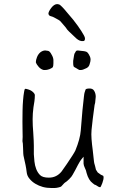

<svg xmlns="http://www.w3.org/2000/svg" viewBox="-20 -904 599 939"><path d="M390.6 -433.6 391.6 -439.5V-441.4Q391.6 -446.3 398.4 -465.8Q400.4 -470.7 417 -471.2Q433.6 -471.7 440.4 -460Q448.2 -447.3 448.2 -430.7Q446.3 -411.1 445.3 -401.4Q444.3 -395.5 442.4 -389.6V-388.7Q441.4 -381.8 440.4 -374Q439.5 -366.2 433.6 -322.3Q429.7 -293 427.7 -268.6Q425.8 -248 427.7 -223.6Q429.7 -197.3 433.6 -168.9Q438.5 -125 439.5 -115.2Q439.5 -109.4 445.3 -90.8Q447.3 -81.1 449.2 -74.2L458 -60.5L471.7 -50.8L472.7 -49.8Q477.5 -47.9 483.4 -44.9Q485.4 -44.9 486.3 -40Q487.3 -35.2 485.4 -25.4Q484.4 -22.5 480.5 -8.8Q476.6 1 475.6 2.9Q473.6 6.8 471.7 10.7L468.8 11.7Q461.9 10.7 453.1 3.9Q447.3 0 442.4 -1Q438.5 -3.9 433.6 -7.8Q413.1 -22.5 403.3 -58.6Q401.4 -66.4 400.4 -70.3Q396.5 -79.1 394.5 -84Q392.6 -88.9 390.6 -93.8Q389.6 -98.6 388.7 -103.5Q388.7 -108.4 388.7 -118.2V-137.7L376 -122.1Q372.1 -117.2 361.3 -97.7Q355.5 -85.9 348.6 -73.2Q341.8 -59.6 335 -48.8Q329.1 -38.1 320.3 -30.3L319.3 -28.3L315.4 -25.4L311.5 -21.5L306.6 -17.6L304.7 -15.6Q297.9 -11.7 293.9 -7.8L282.2 4.9Q280.3 5.9 278.3 8.8Q269.5 12.7 256.8 14.6Q252 15.6 233.4 15.6Q209 15.6 189.5 10.3Q169.9 4.9 152.8 -5.4Q135.7 -15.6 124 -30.3Q112.3 -43.9 110.4 -62.5Q108.4 -80.1 105 -96.7Q101.6 -113.3 97.7 -129.9Q93.8 -145.5 93.8 -153.3Q93.8 -167 92.8 -180.7Q91.8 -190.4 91.8 -200.2V-201.2Q90.8 -208 89.8 -213.9Q89.8 -222.7 90.8 -234.4Q90.8 -242.2 90.3 -262.7Q89.8 -283.2 89.8 -309.1Q89.8 -335 90.3 -362.8Q90.8 -390.6 92.8 -414.1Q94.7 -437.5 97.7 -454.1Q99.6 -465.8 101.6 -468.8H102.5Q102.5 -469.7 104.5 -469.7Q108.4 -469.7 119.1 -466.3Q129.9 -462.9 136.2 -458Q142.6 -453.1 146.5 -448.2Q150.4 -442.4 150.4 -439.5Q150.4 -423.8 148.4 -409.2Q145.5 -394.5 143.6 -378.9Q141.6 -364.3 140.6 -349.6Q139.6 -335 139.6 -321.3Q139.6 -289.1 142.6 -255.9Q145.5 -210.9 145.5 -191.4V-149.4Q145.5 -143.6 148.4 -114.3Q150.4 -94.7 157.2 -77.1Q164.1 -59.6 175.8 -47.9Q188.5 -35.2 218.8 -35.2Q238.3 -35.2 253.9 -43Q269.5 -50.8 281.2 -65.4Q292 -80.1 306.6 -101.6Q341.8 -153.3 348.6 -168Q372.1 -225.6 375 -265.6Q383.8 -380.9 390.6 -432.6ZM177.7 -648.4Q189.5 -657.2 201.2 -657.2Q205.1 -657.2 214.8 -655.3Q223.6 -654.3 232.4 -636.7Q240.2 -624 241.2 -611.3Q241.2 -598.6 241.2 -594.7Q241.2 -582 238.3 -575.2Q231.4 -569.3 220.7 -565.4Q210 -561.5 199.2 -561.5H194.3Q180.7 -564.5 169.9 -576.2Q159.2 -587.9 155.3 -599.6Q155.3 -610.4 161.1 -625Q167 -639.6 177.7 -648.4ZM347.7 -647.5Q351.6 -655.3 354.5 -656.2Q357.4 -657.2 360.4 -657.2Q364.3 -657.2 369.1 -656.2Q395.5 -654.3 403.3 -650.4Q410.2 -646.5 416 -635.7V-634.8Q422.9 -624 422.9 -612.3Q422.9 -603.5 418 -588.9Q414.1 -574.2 397.5 -568.4Q383.8 -561.5 376 -561.5Q375 -561.5 369.1 -561.5Q365.2 -562.5 351.6 -571.3Q340.8 -576.2 339.8 -580.1Q337.9 -585.9 337.9 -594.7V-606.4V-605.5Q337.9 -605.5 337.9 -606.4Q339.8 -619.1 341.8 -630.9Q342.8 -641.6 347.7 -646.5ZM217.8 -834Q217.8 -834 216.8 -836.9Q216.8 -846.7 230.5 -865.2Q244.1 -882.8 257.8 -883.8Q260.7 -883.8 261.7 -883.8Q263.7 -882.8 266.6 -882.8Q272.5 -883.8 294.9 -858.4Q315.4 -835 337.9 -807.6Q360.4 -779.3 377.4 -752.9Q394.5 -726.6 395.5 -717.8Q396.5 -703.1 386.7 -703.1Q370.1 -701.2 353.5 -715.8Q337.9 -730.5 318.4 -749Q308.6 -757.8 300.8 -770.5Q299.8 -772.5 283.2 -791Q274.4 -802.7 266.6 -806.6Q257.8 -811.5 245.1 -818.4Q238.3 -822.3 230.5 -824.2Q218.8 -827.1 217.8 -834Z"/></svg>

Font: ToneOZ-Zhuyin-Tsuipita-TC
Style: Regular
Weight: 400
Designer: ÂÆ£ÂøóÂáåJeffrey Xuan(jeffreyx@gmail.com, ToneOZ.com) ÈòøÂù§(cjkFonts)
Foundry: ToneOZ
Version: Version 0.240710